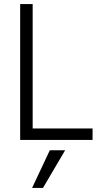

<svg xmlns="http://www.w3.org/2000/svg" viewBox="-20 -694 514 952"><path d="M439 0H80V-674H142V-57H439ZM193 238H139L227 51H303Z"/></svg>

Font: Hind Jalandhar Light
Style: Regular
Weight: 300
Designer: Namrata Goyal
Foundry: Indian Type Foundry
Version: Version 0.702;PS 1.0;hotconv 1.0.81;makeotf.lib2.5.63406